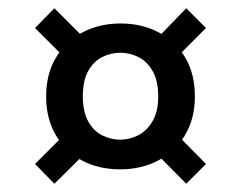

<svg xmlns="http://www.w3.org/2000/svg" viewBox="-20 -531 584 466"><path d="M272 -120Q219 -120 179 -141.5Q139 -163 115.5 -203Q92 -243 92 -297Q92 -352 116 -391.5Q140 -431 180.5 -452.5Q221 -474 273 -474Q324 -474 365 -452.5Q406 -431 429.5 -391.5Q453 -352 453 -297Q453 -243 429 -203Q405 -163 364 -141.5Q323 -120 272 -120ZM112 -85 65 -133 151 -219 203 -175ZM432 -85 350 -168 398 -216 480 -133ZM272 -192Q294 -192 315 -202.5Q336 -213 350 -236.5Q364 -260 364 -297Q364 -335 350.5 -358.5Q337 -382 316 -392.5Q295 -403 272 -403Q249 -403 228 -392.5Q207 -382 194 -358.5Q181 -335 181 -297Q181 -260 194 -236.5Q207 -213 228 -202.5Q249 -192 272 -192ZM149 -379 65 -463 112 -511 199 -424ZM391 -374 347 -423 432 -511 480 -463Z"/></svg>

Font: DM Sans 9pt Medium
Style: Regular
Weight: 500
Version: Version 4.004;gftools[0.9.30]